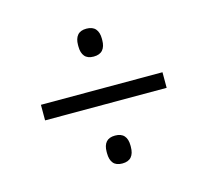

<svg xmlns="http://www.w3.org/2000/svg" viewBox="-72 -610 643 595"><g transform="rotate(-15 249.5 -312.0)"><path d="M444.5 -286.5H54.5V-336.5H444.5ZM251.5 -95.5Q232 -95.5 222.8 -106.5Q213.5 -117.5 213.5 -138.5V-143Q213.5 -163.5 222.8 -174.2Q232 -185 251.5 -185Q271 -185 280.5 -174.2Q290 -163.5 290 -143V-138.5Q290 -117.5 280.5 -106.5Q271 -95.5 251.5 -95.5ZM251.5 -438.5Q232 -438.5 222.8 -449.5Q213.5 -460.5 213.5 -481V-486Q213.5 -506 222.8 -517Q232 -528 251.5 -528Q271 -528 280.5 -517Q290 -506 290 -486V-481Q290 -460.5 280.5 -449.5Q271 -438.5 251.5 -438.5Z"/></g></svg>

Font: Anek Malayalam Light
Style: Regular
Weight: 300
Version: Version 1.003